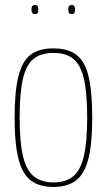

<svg xmlns="http://www.w3.org/2000/svg" viewBox="-20 -732 424 762"><path d="M38 -265Q38 -371 53.5 -431Q69 -491 102.5 -515.5Q136 -540 192 -540Q248 -540 282 -515.5Q316 -491 331 -431Q346 -371 346 -265Q346 -159 330 -99Q314 -39 280 -14.5Q246 10 192 10Q138 10 104 -14.5Q70 -39 54 -99Q38 -159 38 -265ZM58 -265Q58 -167 71.5 -111Q85 -55 115 -31.5Q145 -8 192 -8Q240 -8 269.5 -31.5Q299 -55 312.5 -111Q326 -167 326 -265Q326 -363 313 -419Q300 -475 271 -498.5Q242 -522 192 -522Q143 -522 113.5 -498.5Q84 -475 71 -419Q58 -363 58 -265ZM265 -676Q256 -676 253.5 -681.5Q251 -687 251 -694Q251 -702 253.5 -707Q256 -712 265 -712Q273 -712 275.5 -707Q278 -702 278 -694Q278 -687 275.5 -681.5Q273 -676 265 -676ZM119 -676Q110 -676 107.5 -681.5Q105 -687 105 -694Q105 -702 107.5 -707Q110 -712 119 -712Q128 -712 130 -707Q132 -702 132 -694Q132 -687 130 -681.5Q128 -676 119 -676Z"/></svg>

Font: Georama SemiCondensed Thin
Style: Regular
Weight: 100
Width: 4
Designer: Jean-Baptiste Levee
Foundry: Production Type
Version: Version 1.000